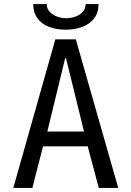

<svg xmlns="http://www.w3.org/2000/svg" viewBox="-20 -917 640 937"><path d="M250 -725H350L557 0H462L408 -203H190L138 0H45ZM390 -275 302 -633H298L211 -275ZM142 -897H208Q208 -875 222.8 -859.2Q237.5 -843.5 259.2 -835.8Q281 -828 302 -828Q325 -828 347 -835.5Q369 -843 383.5 -858.8Q398 -874.5 398 -897H461Q461 -855.5 439.5 -827.5Q418 -799.5 381.5 -785.8Q345 -772 300 -772Q255 -772 219.2 -785.8Q183.5 -799.5 162.8 -827.5Q142 -855.5 142 -897Z"/></svg>

Font: JuliaMono
Style: Regular
Weight: 400
Monospace: yes
Designer: cormullion
Foundry: corm
Version: Version 0.055; ttfautohint (v1.8.4)